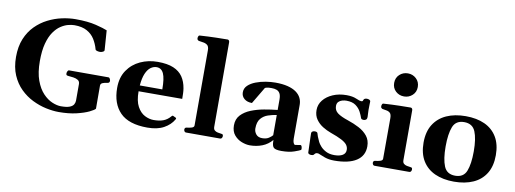

<svg xmlns="http://www.w3.org/2000/svg" viewBox="-61 -1105 3943 1469"><g transform="rotate(10 1910.5 -370.5)"><path d="M432.6 14.6Q386.2 14.6 332.8 3.2Q279.3 -8.3 227.1 -33.9Q174.8 -59.6 132.1 -101.6Q89.4 -143.6 63.5 -203.6Q37.6 -263.7 37.6 -344.7Q37.6 -425.3 62.5 -485.6Q87.4 -545.9 129.6 -588.4Q171.9 -630.9 224.1 -657.2Q276.4 -683.6 331.8 -695.6Q387.2 -707.5 437.5 -707.5Q532.7 -707.5 596.4 -691.7Q660.2 -675.8 685.5 -664.6L696.3 -513.2Q697.3 -504.9 686.3 -499.3Q675.3 -493.7 668.9 -493.7Q667.5 -493.7 666 -493.4Q664.6 -493.2 662.1 -493.2Q652.8 -493.2 640.6 -496.3Q628.4 -499.5 627 -507.3Q615.7 -548.3 594 -583.3Q572.3 -618.2 534.2 -639.4Q496.1 -660.6 436.5 -660.6Q415.5 -660.6 387.7 -653.6Q359.9 -646.5 331.1 -627.4Q302.2 -608.4 277.6 -573Q252.9 -537.6 237.8 -481.7Q222.7 -425.8 222.7 -344.7Q222.7 -255.4 244.9 -195.1Q267.1 -134.8 301.3 -98.9Q335.4 -63 372.8 -47.4Q410.2 -31.7 440.9 -31.7Q486.3 -31.7 509.3 -41Q532.2 -50.3 540 -64.9Q547.9 -79.6 547.9 -94.7V-222.7Q547.9 -243.7 533 -253.2Q518.1 -262.7 497.1 -265.6Q476.1 -268.6 457 -270Q446.8 -271 443.1 -274.2Q439.5 -277.3 439.5 -288.1Q439.5 -293.5 443.6 -303.2Q447.8 -313 456.1 -313H761.2Q769.5 -313 773.7 -303.2Q777.8 -293.5 777.8 -288.1Q777.8 -272 761.7 -270Q740.2 -267.6 724.4 -261.2Q708.5 -254.9 708.5 -238.8L709 -60.1Q701.7 -49.3 665 -31.5Q628.4 -13.7 568.8 0.5Q509.3 14.6 432.6 14.6Z M1120.6 14.2Q975.6 14.2 908.2 -54.4Q840.8 -123 840.8 -245.1Q840.8 -326.7 878.7 -382.3Q916.5 -438 978.5 -466.6Q1040.5 -495.1 1112.8 -495.1Q1188.5 -495.1 1235.6 -475.1Q1282.7 -455.1 1307.9 -418Q1333 -380.9 1341.3 -329.1Q1344.2 -311.5 1345 -290Q1345.7 -268.6 1345.7 -248.5L1006.8 -248Q1006.8 -172.9 1030.3 -129.9Q1053.7 -86.9 1088.6 -69.1Q1123.5 -51.3 1157.7 -51.3Q1201.7 -51.3 1232.4 -62.7Q1263.2 -74.2 1286.6 -101.6Q1289.1 -104 1291.7 -106.9Q1294.4 -109.9 1299.3 -108.9L1320.8 -98.6Q1325.7 -96.7 1325.7 -92.8Q1325.7 -90.8 1325 -88.9Q1324.2 -86.9 1322.8 -84.5Q1297.9 -41 1247.8 -13.4Q1197.8 14.2 1120.6 14.2ZM1008.3 -293.5H1183.1Q1183.1 -378.4 1166 -416Q1148.9 -453.6 1111.3 -453.6Q1087.4 -453.6 1065.4 -437.7Q1043.5 -421.9 1028.3 -386.7Q1013.2 -351.6 1008.3 -293.5Z M1418.5 0Q1410.2 0 1406 -7.3Q1401.9 -14.6 1401.9 -20Q1401.9 -36.6 1418 -38.1Q1436 -39.6 1455.1 -45.2Q1474.1 -50.8 1474.1 -64.5L1474.6 -648.4Q1474.6 -679.2 1459.7 -689.9Q1444.8 -700.7 1425.5 -702.6Q1406.2 -704.6 1392.1 -708Q1387.2 -710.4 1383.8 -714.4Q1380.4 -718.3 1380.4 -727.5Q1380.4 -733.4 1383.5 -741Q1386.7 -748.5 1392.1 -749Q1460 -753.4 1519.5 -754.9Q1579.1 -756.3 1609.4 -756.3Q1613.3 -756.3 1618.7 -752.2Q1624 -748 1624 -736.3V-80.6Q1624 -62 1634 -53.5Q1644 -44.9 1658 -42.2Q1671.9 -39.6 1683.6 -38.1Q1693.8 -37.1 1697.5 -34.2Q1701.2 -31.2 1701.2 -20Q1701.2 -14.6 1697 -7.3Q1692.9 0 1684.6 0Z M1770.5 -118.2Q1770.5 -167 1799.8 -198.5Q1829.1 -230 1875.7 -248.8Q1922.4 -267.6 1976.3 -277.3Q2030.3 -287.1 2079.6 -292V-372.6Q2079.6 -403.8 2070.3 -420.2Q2061 -436.5 2044.4 -442.6Q2027.8 -448.7 2005.9 -448.7Q1981.4 -448.7 1970.2 -446Q1959 -443.4 1954.1 -440.4L1876.5 -310.1Q1838.9 -310.1 1816.2 -329.3Q1793.5 -348.6 1793.5 -378.9Q1793.5 -410.6 1816.7 -432.6Q1839.8 -454.6 1876.2 -468.5Q1912.6 -482.4 1952.6 -488.8Q1992.7 -495.1 2026.9 -495.1Q2082.5 -495.1 2122.8 -484.9Q2163.1 -474.6 2188.7 -456.3Q2214.4 -438 2226.6 -413.3Q2238.8 -388.7 2238.8 -359.4V-96.7Q2238.8 -77.6 2244.1 -64.7Q2249.5 -51.8 2257.3 -51.8Q2264.2 -51.8 2279.1 -54.9Q2293.9 -58.1 2296.9 -58.1Q2305.2 -58.1 2308.3 -48.6Q2311.5 -39.1 2311.5 -30.3Q2311.5 -23.9 2308.6 -21.5Q2300.8 -16.1 2261.2 -2Q2221.7 12.2 2162.1 12.2Q2116.7 12.2 2102.3 -0.5Q2087.9 -13.2 2087.9 -53.2V-60.5Q2056.2 -22.9 2011.7 -5.6Q1967.3 11.7 1916 11.7Q1886.7 11.7 1852.8 -1.2Q1818.8 -14.2 1794.7 -42.7Q1770.5 -71.3 1770.5 -118.2ZM1936 -123Q1936 -98.6 1951.9 -78.6Q1967.8 -58.6 2000 -58.6Q2031.2 -58.6 2050.8 -71.3Q2070.3 -84 2079.6 -95.7V-252.9Q2046.9 -248 2013.7 -237.1Q1980.5 -226.1 1958.3 -200Q1936 -173.8 1936 -123Z M2571.8 14.6Q2530.8 14.6 2498.5 3.2Q2466.3 -8.3 2453.1 -14.6Q2445.3 -18.6 2438 -18.6Q2424.8 -18.6 2420.2 -13.2Q2415.5 -7.8 2410.6 -2.4Q2405.8 2.9 2391.6 2.9Q2382.3 2.9 2374.5 -1.2Q2366.7 -5.4 2366.7 -11.7Q2366.7 -17.6 2366 -37.1Q2365.2 -56.6 2364.5 -81.1Q2363.8 -105.5 2363 -127.2Q2362.3 -148.9 2362.3 -159.2Q2362.3 -170.4 2370.4 -175.3Q2378.4 -180.2 2387.7 -180.2Q2407.2 -180.2 2410.2 -169.4Q2413.1 -158.7 2418.2 -144.3Q2423.3 -129.9 2435.1 -105.5Q2441.9 -91.8 2458 -73.2Q2474.1 -54.7 2501 -40.8Q2527.8 -26.9 2565.9 -26.9Q2606.4 -26.9 2629.9 -40.8Q2653.3 -54.7 2653.3 -82.5Q2653.3 -104.5 2640.4 -121.6Q2627.4 -138.7 2596.2 -155Q2564.9 -171.4 2509.3 -190.9Q2478 -202.1 2446.5 -221.4Q2415 -240.7 2393.8 -270.8Q2372.6 -300.8 2372.6 -343.3Q2372.6 -386.2 2399.9 -420.4Q2427.2 -454.6 2474.1 -474.9Q2521 -495.1 2580.1 -495.1Q2626.5 -495.1 2656.2 -481.9Q2686 -468.8 2696.8 -468.8Q2707.5 -468.8 2709.2 -474.1Q2710.9 -479.5 2713.9 -484.9Q2716.8 -490.2 2723.6 -492.7Q2730.5 -495.1 2737.8 -495.1Q2748.5 -495.1 2757.1 -490.7Q2765.6 -486.3 2765.6 -478Q2765.6 -473.6 2764.9 -454.1Q2764.2 -434.6 2764.2 -411.6Q2764.2 -397.5 2765.4 -383.3Q2766.6 -369.1 2766.6 -357.9Q2766.6 -343.3 2758.8 -337.2Q2751 -331.1 2740.7 -331.1Q2722.7 -331.1 2719.2 -340.8Q2712.4 -361.8 2699 -387.9Q2685.5 -414.1 2658.9 -433.6Q2632.3 -453.1 2585.9 -453.1Q2570.3 -453.1 2553.5 -448.5Q2536.6 -443.8 2525.1 -432.1Q2513.7 -420.4 2513.7 -399.4Q2513.7 -365.7 2540.5 -345.5Q2567.4 -325.2 2624 -306.6Q2669.9 -291.5 2710.9 -270Q2752 -248.5 2777.8 -216.3Q2803.7 -184.1 2803.7 -136.2Q2803.7 -62.5 2743.9 -23.9Q2684.1 14.6 2571.8 14.6Z M2883.3 0Q2875 0 2870.8 -7.3Q2866.7 -14.6 2866.7 -20Q2866.7 -36.6 2882.8 -38.1Q2900.9 -39.6 2919.9 -45.2Q2939 -50.8 2939 -64.5L2939.5 -379.9Q2939.5 -410.2 2926.8 -420.9Q2914.1 -431.6 2897 -433.6Q2879.9 -435.5 2866.7 -439Q2861.8 -441.4 2858.4 -445.3Q2855 -449.2 2855 -458.5Q2855 -464.4 2857.9 -471.9Q2860.8 -479.5 2866.7 -480Q2936.5 -484.4 2992.9 -485.6Q3049.3 -486.8 3079.1 -486.8Q3083 -486.8 3088.4 -482.9Q3093.8 -479 3093.8 -467.3V-80.6Q3093.8 -62 3103.8 -53.5Q3113.8 -44.9 3127.7 -42.2Q3141.6 -39.6 3153.3 -38.1Q3163.6 -37.1 3167.2 -34.2Q3170.9 -31.2 3170.9 -20Q3170.9 -14.6 3166.7 -7.3Q3162.6 0 3154.3 0ZM3013.2 -561.5Q2975.1 -561.5 2948.2 -586.4Q2921.4 -611.3 2921.4 -650.9Q2921.4 -690.4 2948.2 -715.6Q2975.1 -740.7 3013.2 -740.7Q3050.8 -740.7 3077.9 -715.6Q3105 -690.4 3105 -650.9Q3105 -611.3 3077.9 -586.4Q3050.8 -561.5 3013.2 -561.5Z M3222.2 -240.2Q3222.2 -324.7 3257.8 -381.3Q3293.5 -438 3357.2 -466.6Q3420.9 -495.1 3505.9 -495.1Q3591.3 -495.1 3653.6 -466.6Q3715.8 -438 3749.8 -381.3Q3783.7 -324.7 3783.7 -240.2Q3783.7 -155.8 3749 -99.1Q3714.4 -42.5 3651.1 -14.2Q3587.9 14.2 3502.4 14.2Q3417 14.2 3354.2 -14.2Q3291.5 -42.5 3256.8 -99.1Q3222.2 -155.8 3222.2 -240.2ZM3393.6 -240.2Q3393.6 -142.1 3416.3 -87.2Q3439 -32.2 3503.9 -32.2Q3568.8 -32.2 3590.6 -87.2Q3612.3 -142.1 3612.3 -240.2Q3612.3 -338.4 3589.6 -393.3Q3566.9 -448.2 3502 -448.2Q3437 -448.2 3415.3 -393.1Q3393.6 -337.9 3393.6 -240.2Z"/></g></svg>

Font: Gelasio
Style: Bold
Weight: 700
Designer: Eben Sorkin
Foundry: Eben Sorkin
Version: Version 1.008